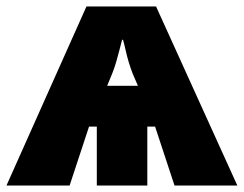

<svg xmlns="http://www.w3.org/2000/svg" viewBox="-32 -573 753 593"><path d="M450 -553 701 0H507L447 -182H423V0H267V-182H243L183 0H-12L235 -553ZM345 -450Q341 -435 336.5 -417Q332 -399 326.5 -380.5Q321 -362 315 -347L299 -308H394L378 -345Q371 -363 365.5 -381.5Q360 -400 356 -418Q352 -436 348 -450Z"/></svg>

Font: Noto Sans Display Black
Style: Regular
Weight: 900
Designer: Monotype Design Team
Foundry: Monotype Imaging Inc.
Version: Version 2.003